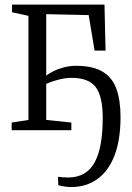

<svg xmlns="http://www.w3.org/2000/svg" viewBox="-20 -552 559 814"><path d="M281.5 241Q268.5 241 251.5 238.5Q234.5 236 227 233L226 197.5Q233 198.5 245.8 199.5Q258.5 200.5 269 200.5Q345 200.5 380.2 138.2Q415.5 76 415.5 -51.5Q415.5 -144 385.5 -183Q355.5 -222 282.5 -222Q256 -222 224 -213.2Q192 -204.5 171.5 -194V-228Q184.5 -239 204.8 -249.2Q225 -259.5 250 -266.2Q275 -273 302.5 -273Q374 -273 415.2 -248Q456.5 -223 473.8 -174.5Q491 -126 491 -56Q491 42 465.2 108Q439.5 174 392.2 207.5Q345 241 281.5 241ZM29.5 0V-32.5L100.5 -43.5V-485L31 -500V-532.5H423L427.5 -337.5H381L356 -488L176 -492V-43.5L282.5 -32.5V0Z"/></svg>

Font: Merriweather 72pt Light
Style: Regular
Weight: 300
Version: Version 2.100